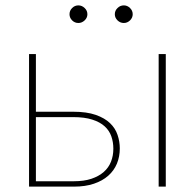

<svg xmlns="http://www.w3.org/2000/svg" viewBox="-20 -694 724 714"><path d="M255 -20Q292.5 -20 320 -29.2Q347.5 -38.5 365.8 -54.5Q384 -70.5 392.8 -92.8Q401.5 -115 401.5 -141Q401.5 -165.5 394 -187Q386.5 -208.5 369.2 -224.2Q352 -240 323.2 -249.2Q294.5 -258.5 252 -258.5H113.5V-20ZM252 -278.5Q302.5 -278.5 336 -266.8Q369.5 -255 389.2 -236Q409 -217 417.2 -192.2Q425.5 -167.5 425.5 -142Q425.5 -111.5 414.8 -85.5Q404 -59.5 382.5 -40.5Q361 -21.5 329.2 -10.8Q297.5 0 255 0H88V-493H113.5V-278.5ZM596.5 -493V0H570V-493ZM305 -641Q305 -628 294.8 -618.2Q284.5 -608.5 271.5 -608.5Q258 -608.5 248.2 -618.2Q238.5 -628 238.5 -641Q238.5 -654.5 248.2 -664.2Q258 -674 271.5 -674Q284.5 -674 294.8 -664.2Q305 -654.5 305 -641ZM473.5 -641Q473.5 -628 463.5 -618.2Q453.5 -608.5 440.5 -608.5Q427 -608.5 417 -618.2Q407 -628 407 -641Q407 -654.5 417 -664.2Q427 -674 440.5 -674Q453.5 -674 463.5 -664.2Q473.5 -654.5 473.5 -641Z"/></svg>

Font: Lato ExtraLight
Style: Regular
Weight: 275
Designer: Lukasz Dziedzic with Adam Twardoch and Botio Nikoltchev
Foundry: tyPoland Lukasz Dziedzic
Version: Version 2.015; 2015-08-06; http://www.latofonts.com/